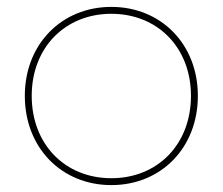

<svg xmlns="http://www.w3.org/2000/svg" viewBox="-20 -537 646 557"><path d="M303 -517C159 -517 52 -409 52 -259C52 -108 159 0 303 0C447 0 554 -108 554 -259C554 -409 447 -517 303 -517ZM303 -497C437 -497 534 -399 534 -259C534 -118 437 -20 303 -20C169 -20 72 -118 72 -259C72 -399 169 -497 303 -497Z"/></svg>

Font: Montserrat Thin
Style: Regular
Weight: 250
Designer: Julieta Ulanovsky
Foundry: Julieta Ulanovsky
Version: Version 4.000